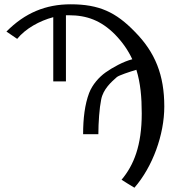

<svg xmlns="http://www.w3.org/2000/svg" viewBox="-20 -718 842 894"><path d="M546 119C546 120 606 156 606 156C691 58 745 -91 745 -222C745 -368 703 -474 608 -570C520 -661 442 -698 309 -698C193 -698 96 -658 10 -571L60 -537C99 -585 164 -621 228 -638V-339H287V-647H301C385 -647 451 -622 515 -558C551 -521 577 -483 596 -442C555 -432 503 -403 472 -381C441 -359 410 -324 395 -285C375 -232 367 -167 367 -93H438C438 -147 443 -216 451 -254C460 -303 499 -337 524 -359C533 -367 584 -384 615 -393C634 -332 640 -265 640 -190C640 -40 603 51 546 119Z"/></svg>

Font: Libertinus Math
Style: Regular
Weight: 400
Designer: Philipp H. Poll, Khaled Hosny
Foundry: Caleb Maclennan
Version: Version 7.050;RELEASE